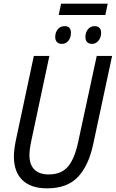

<svg xmlns="http://www.w3.org/2000/svg" viewBox="-20 -1020 633 1050"><path d="M56 -164Q56 -201 67 -254L165 -714H250L151 -249Q141 -202 141 -170Q141 -120 168 -93Q195 -66 246 -66Q314 -66 350.5 -107.5Q387 -149 407 -241L509 -714H593L490 -233Q465 -114 406 -52Q347 10 238 10Q149 10 102.5 -35Q56 -80 56 -164ZM314 -1000H569L556 -938H301ZM282 -818Q282 -843 296 -860Q310 -877 334 -877Q351 -877 359.5 -867.5Q368 -858 368 -841Q368 -814 354 -797Q340 -780 319 -780Q301 -780 291.5 -790Q282 -800 282 -818ZM447 -818Q447 -843 461 -860Q475 -877 498 -877Q515 -877 524 -867.5Q533 -858 533 -841Q533 -815 518.5 -797.5Q504 -780 483 -780Q466 -780 456.5 -790Q447 -800 447 -818Z"/></svg>

Font: Noto Sans UI Narrow
Style: Italic
Weight: 400
Width: 4
Italic angle: -12°
Designer: Monotype Design Team
Foundry: Monotype Imaging Inc.
Version: Version 1.001